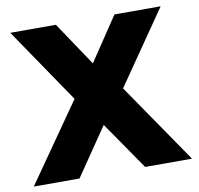

<svg xmlns="http://www.w3.org/2000/svg" viewBox="-78 -783 897 865"><g transform="rotate(-10 370.0 -350.5)"><path d="M257.4 -357.3 23.8 -700.6H232.4L366.4 -500.4L500.4 -700.6H711.7L480.7 -365.7L731.8 0H517.3L366.4 -218.8L217.1 0H7.9Z"/></g></svg>

Font: iiserrat Thin
Style: Regular
Weight: 100
Designer: Akira Ohta
Foundry: Akira Ohta
Version: Version 1.200;Glyphs 3.3.1 (3343)